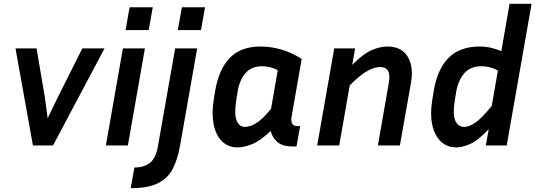

<svg xmlns="http://www.w3.org/2000/svg" viewBox="-20 -760 2797 1003"><path d="M526 -507 257 0H152L61 -507H171L214 -254L229 -142L283 -254L410 -507Z M757 -603H636L657 -722H778ZM648 0H533L622 -507H737Z M1030 -603H909L930 -722H1051ZM663 223 682 115Q732 115 763 91Q794 67 805 4L895 -507H1010L920 4Q908 71 883.5 120Q859 169 807.5 196Q756 223 663 223Z M1510 5Q1455 5 1428.5 -18.5Q1402 -42 1394 -76Q1340 -24 1297 -7Q1254 10 1221 10Q1172 10 1140 -21.5Q1108 -53 1096.5 -108.5Q1085 -164 1096 -236L1103 -280Q1122 -396 1179.5 -456.5Q1237 -517 1340 -517Q1398 -517 1453.5 -500Q1509 -483 1556 -452L1502 -143Q1500 -128 1506.5 -114.5Q1513 -101 1536 -101H1548L1529 5ZM1214 -236Q1203 -164 1216 -130.5Q1229 -97 1260 -97Q1286 -97 1319.5 -117.5Q1353 -138 1396 -192L1431 -394Q1390 -414 1350 -414Q1294 -414 1262.5 -378Q1231 -342 1221 -280Z M1964 -410Q1940 -410 1903 -391.5Q1866 -373 1807 -314L1752 0H1637L1726 -507H1835L1820 -421Q1877 -479 1921.5 -498Q1966 -517 2003 -517Q2054 -517 2084.5 -492.5Q2115 -468 2126 -425Q2137 -382 2127 -328L2069 0H1954L2011 -326Q2027 -410 1964 -410Z M2518 0 2533 -85Q2478 -27 2437 -8.5Q2396 10 2364 10Q2315 10 2282.5 -21.5Q2250 -53 2238 -108.5Q2226 -164 2238 -236L2245 -280Q2263 -396 2322 -456.5Q2381 -517 2486 -517Q2517 -517 2544.5 -510.5Q2572 -504 2599 -493L2642 -740H2757L2627 0ZM2356 -236Q2344 -164 2358 -130.5Q2372 -97 2406 -97Q2432 -97 2466.5 -122Q2501 -147 2549 -207L2581 -392Q2558 -404 2537 -409Q2516 -414 2496 -414Q2438 -414 2406 -378Q2374 -342 2363 -280Z"/></svg>

Font: Inria Sans
Style: Bold Italic
Weight: 700
Italic angle: -10°
Designer: Black Foundry Team
Foundry: Black Foundry
Version: Version 1.2; ttfautohint (v1.8.3)